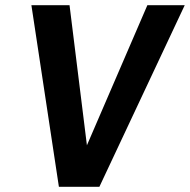

<svg xmlns="http://www.w3.org/2000/svg" viewBox="-20 -720 732 740"><path d="M548 -700 315 -160 248 -700H101L207 0H363L692 -700Z"/></svg>

Font: Arthouse Owned
Style: Bold Italic
Weight: 700
Italic angle: -10°
Designer: Jeremy Tribby
Foundry: Tribby Type
Version: Version 1.000;PS 001.000;hotconv 1.0.88;makeotf.lib2.5.64775